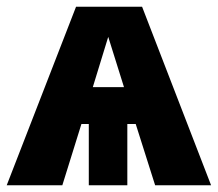

<svg xmlns="http://www.w3.org/2000/svg" viewBox="-30 -553 650 573"><path d="M433 0H600L394 -533H197L-10 0H156L213 -183H235V0H350V-183H375ZM247 -293 293 -443 340 -293Z"/></svg>

Font: Fira Sans ExtraBold
Style: Regular
Weight: 800
Designer: bBox Type GmbH & Carrois Corporate GbR & Edenspiekermann AG
Foundry: bBox Type GmbH & Carrois Corporate GbR & Edenspiekermann AG
Version: Version 4.300;PS 004.300;hotconv 1.0.88;makeotf.lib2.5.64775